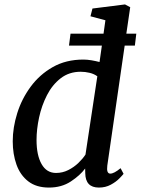

<svg xmlns="http://www.w3.org/2000/svg" viewBox="-20 -837 636 867"><path d="M464.5 -89Q460 -53 478 -53Q495 -53 524.5 -77.5L538 -52Q533 -45.5 518.2 -30.5Q503.5 -15.5 480 -2.8Q456.5 10 426.5 10Q366 10 365 -54.5L364.5 -76Q341.5 -45 299.8 -17.5Q258 10 201 10Q144 10 107.8 -18Q71.5 -46 54.5 -93.5Q37.5 -141 37.5 -199Q37.5 -261 57.8 -325.8Q78 -390.5 118.5 -445.5Q159 -500.5 218.5 -534.2Q278 -568 356.5 -568Q373.5 -568 392.8 -564.8Q412 -561.5 429.5 -557L440 -631H291.5L298.5 -685H447.5L456 -745.5L388.5 -763.5L397.5 -798.5L544.5 -817L568 -804.5L550.5 -685H595.5L589 -631H543ZM419.5 -492.5Q404.5 -503.5 384.5 -508.2Q364.5 -513 344.5 -513Q292 -513 254 -483.5Q216 -454 192 -407Q168 -360 156.5 -306.5Q145 -253 145 -205Q145 -136 167.8 -96Q190.5 -56 233 -56Q262.5 -56 288.2 -69Q314 -82 334 -101.2Q354 -120.5 366 -139Z"/></svg>

Font: Merriweather
Style: Italic
Weight: 400
Italic angle: -7.8°
Designer: Eben Sorkin
Foundry: Eben Sorkin
Version: Version 2.100